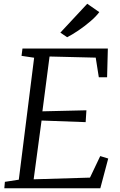

<svg xmlns="http://www.w3.org/2000/svg" viewBox="-20 -1001 636 1021"><path d="M3 0 6 -34 80 -45.5 161.5 -694 94.5 -704 99.5 -743H553.5L549.5 -590H505.5L489 -694.5L243.5 -700.5L205.5 -409L439.5 -414.5L435.5 -351.5L201 -360L159 -47.5L458.5 -56.5L513 -171L555.5 -158L513.5 0ZM337 -803 301 -827.5 444 -981 508 -936.5Q491 -913.5 460 -887Q429 -860.5 395.5 -838Q362 -815.5 337 -803Z"/></svg>

Font: Merriweather 24pt Light
Style: Italic
Weight: 300
Italic angle: -7.8°
Version: Version 2.101